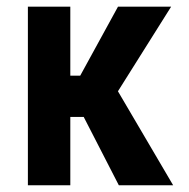

<svg xmlns="http://www.w3.org/2000/svg" viewBox="-20 -548 558 568"><path d="M188 -528.3V0H62.5V-528.3ZM486.3 -528.3 281.2 -202.1H162.6L146 -324.2H217.3L329.1 -528.3ZM331.5 0 215.8 -225.1 319.8 -293.5 492.2 0Z"/></svg>

Font: Roboto Condensed SemiBold
Style: Regular
Weight: 600
Designer: Christian Robertson
Foundry: Google
Version: Version 3.008; 2023